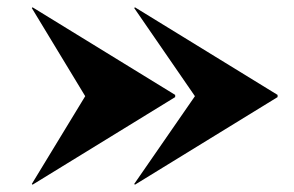

<svg xmlns="http://www.w3.org/2000/svg" viewBox="-20 -650 804 525"><path d="M213 -387 67 -147 69 -145 459 -384.5V-390.5L69 -630L67 -628ZM513 -387 347 -147 349 -145 739 -384.5V-390.5L349 -630L347 -628Z"/></svg>

Font: Bodoni* 48pt Fatface
Style: Regular
Weight: 900
Version: Version 2.3